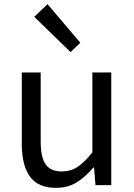

<svg xmlns="http://www.w3.org/2000/svg" viewBox="-20 -892 647 925"><path d="M85 -543H176V-210Q176 -134 200 -100Q224 -66 278 -66Q320 -66 353 -87.5Q386 -109 425 -158V-543H516V0H440L433 -85H430Q392 -40 349.5 -13.5Q307 13 250 13Q164 13 124.5 -41Q85 -95 85 -199ZM209 -872 367 -686 320 -641 145 -811Z"/></svg>

Font: Kinto Sans
Style: Regular
Weight: 400
Designer: Authors: Ryoko NISHIZUKA  (kana & ideographs); Paul D. Hunt (Latin, Greek & Cyrillic); Wenlong ZHANG  (bopomofo); Sandol
Foundry: Adobe Systems Incorporated, ookami Inc.
Version: Version 0.001